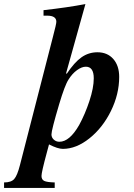

<svg xmlns="http://www.w3.org/2000/svg" viewBox="-140 -719 660 944"><path d="M185 -359 188 -356Q226 -413 261 -437.5Q296 -462 339 -462Q388 -462 417 -429Q446 -396 446 -341Q446 -256 405.5 -173.5Q365 -91 300 -39Q235 13 169 13Q144 13 101 -9Q91 29 90 32Q64 128 64 146Q64 164 77.5 170.5Q91 177 129 178V205H-120V178Q-85 178 -70 161Q-55 144 -42 93L120 -537Q137 -601 137 -612Q137 -642 92 -642H74V-669Q191 -682 280 -699ZM321 -334Q321 -391 282 -391Q262 -391 238.5 -374Q215 -357 197 -328Q179 -301 151 -207Q113 -79 113 -58Q113 -43 124.5 -32.5Q136 -22 152 -22Q202 -22 249 -104Q278 -157 299.5 -222Q321 -287 321 -334Z"/></svg>

Font: STIX
Style: Bold Italic
Weight: 700
Italic angle: -16.33°
Designer: MicroPress Inc., with final additions and corrections provided by Coen Hoffman, Elsevier (retired)
Version: Version 1.1.1